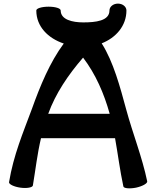

<svg xmlns="http://www.w3.org/2000/svg" viewBox="-20 -1018 883 1063"><path d="M162 9C177 -80 186 -164 207 -253H617C633 -164 644 -74 663 14C665 25 697 28 733 21C770 13 797 -3 795 -14C767 -149 715 -278 679 -411C645 -536 608 -676 543 -778C622 -809 680 -875 680 -960C680 -981 659 -998 633 -998C607 -998 586 -981 586 -960C586 -902 509 -894 441 -894C381 -894 316 -909 316 -960C316 -972 286 -981 249 -981C212 -981 181 -972 181 -960C181 -871 246 -806 333 -777C256 -673 202 -542 157 -416C107 -281 55 -160 30 -9C29 2 57 16 93 21C129 26 160 20 162 9ZM440 -699C510 -607 556 -500 587 -389V-388H247C288 -501 357 -603 440 -699Z"/></svg>

Font: Nupuram Expanded Bold
Style: Regular
Weight: 700
Width: 7
Designer: Santhosh Thottingal (santhosh.thottingal@gmail.com)
Foundry: SMC
Version: Version 1.000